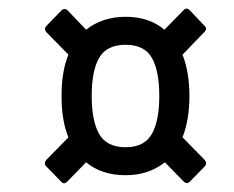

<svg xmlns="http://www.w3.org/2000/svg" viewBox="-20 -537 543 446"><path d="M136 -115Q129 -108 123 -114L86 -152Q82 -158 87 -165L139 -218Q123 -256 123 -314Q123 -372 139 -410L87 -463Q82 -470 87 -476L123 -513Q129 -519 136 -514L180 -468Q218 -498 272 -498Q326 -498 362 -468L407 -514Q413 -520 420 -514L456 -476Q462 -470 455 -463L404 -410Q420 -369 420 -314Q420 -259 404 -218L456 -165Q461 -158 457 -152L420 -114Q413 -109 407 -115L363 -160Q325 -130 272 -130Q216 -130 180 -160ZM272 -195Q315 -195 332.5 -225.5Q350 -256 350 -314Q350 -373 332.5 -403Q315 -433 272 -433Q228 -433 210.5 -403Q193 -373 193 -314Q193 -256 210.5 -225.5Q228 -195 272 -195Z"/></svg>

Font: Sofia Sans Condensed Medium
Style: Italic
Weight: 500
Italic angle: -9°
Designer: Botio Nikoltchev, Ani Petrova
Foundry: lettersoup
Version: Version 4.101; ttfautohint (v1.8.4.7-5d5b)